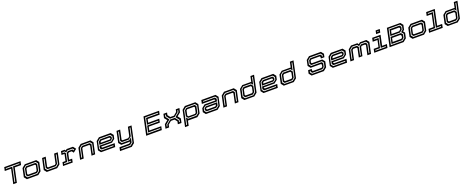

<svg xmlns="http://www.w3.org/2000/svg" viewBox="349 -3791 17101 7031"><g transform="rotate(-20 8899.0 -275.0)"><path d="M217 0 336 -558.5H89.5L119.5 -700H754L724 -558.5H477L358 0ZM283 -53H313.5L433 -615.5H683L689.5 -646H160.5L154 -615.5H402.5Z M747.5 0 666.5 -103 737.5 -437 862.5 -540H1308L1389 -437L1318 -103L1193 0ZM793.5 -55H1175.5L1268.5 -131.5L1327.5 -408.5L1267 -485.5H881.5L788 -408L730 -135.5ZM814 -85.5 763.5 -148.5 816 -395 889 -454.5H1246.5L1293.5 -395.5L1240.5 -144.5L1168.5 -85.5ZM846.5 -141.5H1154L1191 -172L1233 -368L1209 -398.5H901.5L864.5 -368L822.5 -172Z M1524 0 1443 -103 1536 -540H1677.5L1599 -172L1623 -141.5H1890L1927 -172L2005.5 -540H2147L2054 -103L1929 0ZM1568.5 -55.5H1912.5L2006.5 -136.5L2080.5 -485.5H2050L1978.5 -149.5L1905 -86.5H1589L1538.5 -149.5L1610 -485.5H1579L1505 -136.5Z M2157 0 2187 -141H2304L2357.5 -391.5L2351.5 -399H2243L2273 -540H2419.5L2445 -500L2492 -540H2739.5L2825.5 -430.5L2694 -324.5L2641 -398.5H2531L2494 -368L2445.5 -140.5H2562.5L2532.5 0ZM2220.5 -55H2493L2499.5 -86H2378L2445.5 -400.5L2508 -452.5H2685.5L2719 -403.5L2747 -425.5L2705.5 -483H2501L2433.5 -427.5L2394.5 -483H2311.5L2305 -452.5H2379L2415 -402L2347.5 -86H2227Z M2822 0 2915 -437 3040 -540H3420.5L3501.5 -437L3408.5 0H3267.5L3346 -368L3322 -398.5H3078.5L3041.5 -368L2963 0ZM2890 -55H2920.5L2992.5 -395L3066 -454.5H3359.5L3407 -395.5L3334.5 -55H3365L3440.5 -408.5L3380 -485.5H3059L2965 -408Z M4208.5 -540 4289.5 -437 4259 -294.5 4134.5 -191.5H3716L3711.5 -172L3735.5 -141.5H4219.5L4189.5 0H3636.5L3555.5 -103L3626.5 -437L3751.5 -540ZM4167 -485H3768L3670 -404.5L3612 -132L3673.5 -54.5H4142.5L4149 -85.5H3693.5L3645.5 -145L3667 -244.5H4120L4208 -316L4227.5 -408.5ZM4146.5 -454.5 4194 -395.5 4179.5 -327.5 4115.5 -274.5H3673.5L3698 -391.5L3775.5 -454.5ZM4109.5 -398.5H3790.5L3753.5 -368L3745 -328H4104.5L4130 -349L4134 -368Z M4425 0 4344 -103 4436.5 -540H4578L4500 -172L4524 -141.5H4746.5L4807 -191.5L4881 -540H5022L4886.5 97L4762 200H4304.5L4334.5 59H4713.5L4762.5 18.5L4768.5 -10L4756.5 0ZM4379 146H4738.5L4840.5 60L4956.5 -485.5H4926L4859.5 -175.5L4751 -87H4484.5L4439 -145.5L4511 -485.5H4480.5L4405 -132.5L4464 -56H4753.5L4851.5 -136.5L4812.5 45.5L4730 115.5H4385.5Z M5397.5 0 5546.5 -700H6154.5L6124.5 -558.5H5658L5629 -424H6061L6031 -282.5H5599L5569 -141.5H6035.5L6005.5 0ZM5466.5 -57.5H5969.5L5976 -88H5504L5557.5 -338H5994.5L6001 -369H5563.5L5616 -615.5H6088L6094.5 -646H5591.5Z M6150 0 6184.5 -162.5 6319.5 -274 6231.5 -384 6265 -540H6406.5L6386 -443.5L6463.5 -344H6605L6725.5 -443.5L6746 -540H6887.5L6854 -384L6720.5 -274L6807 -162.5L6772.5 0H6631L6653 -103.5L6575 -202.5H6433.5L6313.5 -103.5L6291.5 0ZM6218 -55H6248.5L6263 -122.5L6427 -258.5H6608.5L6712 -122.5L6697.5 -55H6728.5L6745 -133.5L6638.5 -273.5L6803.5 -409L6820 -485.5H6789L6775 -420.5L6614 -289.5H6429L6326 -420.5L6340 -485.5H6309.5L6293 -409L6400.5 -273L6234.5 -133.5Z M6842.5 189 6975.5 -437 7100.5 -540H7506.5L7587.5 -437L7516.5 -103L7391.5 0H7033.5L7026.5 -10L6984 189ZM6909 134H6940L6996.5 -133L7054 -60H7379L7472 -136.5L7529.5 -408.5L7469.5 -485.5H7121.5L7023.5 -404.5ZM7068 -90.5 7004.5 -170 7051.5 -391.5 7128.5 -454.5H7449L7496 -395.5L7443.5 -149.5L7372 -90.5ZM7094.5 -141.5H7353L7390 -172L7431.5 -368L7407.5 -399H7139.5L7102.5 -368L7063 -181.5Z M7722.5 0 7641.5 -103 7672 -245.5 7796.5 -348.5H8215L8219.5 -368L8195.5 -398.5H7711.5L7741.5 -540H8294.5L8375.5 -437L8304.5 -103L8179.5 0ZM7764 -55H8163L8261 -135.5L8319 -408L8257.5 -485.5H7788.5L7782 -454.5H8237.5L8285.5 -395L8264 -295.5H7811L7723 -224L7703.5 -131.5ZM7784.5 -85.5 7737 -144.5 7751.5 -212.5 7815.5 -265.5H8257.5L8233 -148.5L8155.5 -85.5ZM7821.5 -141.5H8140.5L8177.5 -172L8186 -212H7826.5L7801 -191L7797 -172Z M8407.5 0 8500.5 -437 8625.5 -540H9006L9087 -437L8994 0H8853L8931.5 -368L8907.5 -398.5H8664L8627 -368L8548.5 0ZM8475.5 -55H8506L8578 -395L8651.5 -454.5H8945L8992.5 -395.5L8920 -55H8950.5L9026 -408.5L8965.5 -485.5H8644.5L8550.5 -408Z M9610.5 0H9223L9141 -103L9212 -437L9337.5 -540H9677L9685 -530.5L9731.5 -750H9873L9735.5 -103ZM9589.5 -53 9687.5 -134 9807 -696H9776.5L9716.5 -414.5L9659 -488H9352.5L9264.5 -415.5L9205 -134L9268.5 -53ZM9582 -84H9288.5L9238 -147L9292.5 -402.5L9360 -457H9645L9708.5 -377.5L9659.5 -147ZM9572 -141.5 9609 -172 9648.5 -358.5 9617 -399H9376L9339 -368L9297.5 -172L9321.5 -141.5Z M10543.5 -540 10624.5 -437 10594 -294.5 10469.5 -191.5H10051L10046.5 -172L10070.5 -141.5H10554.5L10524.5 0H9971.5L9890.5 -103L9961.5 -437L10086.5 -540ZM10502 -485H10103L10005 -404.5L9947 -132L10008.5 -54.5H10477.5L10484 -85.5H10028.5L9980.5 -145L10002 -244.5H10455L10543 -316L10562.5 -408.5ZM10481.5 -454.5 10529 -395.5 10514.5 -327.5 10450.5 -274.5H10008.5L10033 -391.5L10110.5 -454.5ZM10444.5 -398.5H10125.5L10088.5 -368L10080 -328H10439.5L10465 -349L10469 -368Z M11148 0H10760.5L10678.5 -103L10749.5 -437L10875 -540H11214.5L11222.5 -530.5L11269 -750H11410.5L11273 -103ZM11127 -53 11225 -134 11344.5 -696H11314L11254 -414.5L11196.5 -488H10890L10802 -415.5L10742.5 -134L10806 -53ZM11119.5 -84H10826L10775.5 -147L10830 -402.5L10897.5 -457H11182.5L11246 -377.5L11197 -147ZM11109.5 -141.5 11146.5 -172 11186 -358.5 11154.5 -399H10913.5L10876.5 -368L10835 -172L10859 -141.5Z M11844.5 0 11763.5 -103 11790.5 -229H11932L11919.5 -172L11943.5 -141.5H12282L12319 -172L12335.5 -249L12311.5 -279.5H11907L11826 -382.5L11871.5 -597L11996.5 -700H12460.5L12541.5 -597L12514.5 -471H12373L12385.5 -528L12361.5 -558.5H12035.5L11998 -528L11981.5 -451.5L12006 -421H12410.5L12491.5 -318L12446 -103L12321 0ZM11882.5 -55H12302L12394 -130.5L12429.5 -298.5L12376.5 -366H11968L11921 -425.5L11948.5 -555.5L12020 -613.5H12403.5L12446.5 -560L12438.5 -521H12469.5L12480.5 -573L12424 -644.5H12013L11920.5 -568.5L11887.5 -412.5L11948.5 -335H12356L12396 -285.5L12365.5 -143.5L12294.5 -85.5H11903L11859.5 -139.5L11868 -179H11837.5L11826 -126.5Z M13243.5 -540 13324.5 -437 13294 -294.5 13169.5 -191.5H12751L12746.5 -172L12770.5 -141.5H13254.5L13224.5 0H12671.5L12590.5 -103L12661.5 -437L12786.5 -540ZM13202 -485H12803L12705 -404.5L12647 -132L12708.5 -54.5H13177.5L13184 -85.5H12728.5L12680.5 -145L12702 -244.5H13155L13243 -316L13262.5 -408.5ZM13181.5 -454.5 13229 -395.5 13214.5 -327.5 13150.5 -274.5H12708.5L12733 -391.5L12810.5 -454.5ZM13144.5 -398.5H12825.5L12788.5 -368L12780 -328H13139.5L13165 -349L13169 -368Z M13356.5 0 13449.5 -437 13574.5 -540H13821L13862 -489L13924.5 -540H14171.5L14252.5 -437L14159.5 0H14018L14096.5 -368L14072.5 -398.5H13944L13907 -368L13835 -30H13693.5L13765.5 -368L13741.5 -398.5H13613.5L13576.5 -368L13498 0ZM13424 -55H13454.5L13527.5 -396.5L13600.5 -456H13775L13826.5 -392.5L13760 -80.5H13791L13857 -392.5L13935 -456H14110L14158 -396.5L14085.5 -55H14116L14191.5 -409.5L14130.5 -487H13931L13847 -417.5L13792 -487H13593.5L13499 -409.5Z M14583 -618.5 14610.5 -750H14771.5L14744 -618.5ZM14657 -668.5H14691L14699 -706H14665ZM14285 0 14315 -141.5H14501.5L14556 -398.5H14369.5L14399.5 -540H14727L14642.5 -141.5H14829.5L14799.5 0ZM14351 -55H14756.5L14763 -85.5H14571L14656.5 -486H14443L14436.5 -455.5H14619L14540.5 -85.5H14357.5Z M14882.5 0 15031.5 -700H15555.5L15636.5 -597L15598.5 -418.5L15544.5 -374L15597.5 -306.5L15554 -103L15429 0ZM14952.5 -54H15411L15505 -131.5L15538 -286L15474 -367.5H15459L15547 -440L15575 -572L15515 -648H15078ZM15051 -374 15102.5 -617H15494.5L15541.5 -559L15518.5 -451L15424 -374ZM15115 -428H15409.5L15470 -477.5L15481 -528L15457 -558.5H15143ZM14989.5 -84.5 15044.5 -343.5H15449L15504.5 -274L15477 -144.5L15404 -84.5ZM15054 -141.5H15390L15427 -172L15442 -242.5L15407.5 -286.5H15085Z M15779.5 0 15698.5 -103 15769.5 -437 15894.5 -540H16340L16421 -437L16350 -103L16225 0ZM15825.5 -55H16207.5L16300.5 -131.5L16359.5 -408.5L16299 -485.5H15913.5L15820 -408L15762 -135.5ZM15846 -85.5 15795.5 -148.5 15848 -395 15921 -454.5H16278.5L16325.5 -395.5L16272.5 -144.5L16200.5 -85.5ZM15878.5 -141.5H16186L16223 -172L16265 -368L16241 -398.5H15933.5L15896.5 -368L15854.5 -172Z M16421 0 16451 -141.5H16646L16745 -608.5H16550L16580 -750H16916L16787 -141.5H16982L16952 0ZM16487 -55H16909L16915.5 -85.5H16717.5L16847.5 -696H16623.5L16617 -665.5H16810.5L16687 -85.5H16493.5Z M17536 0H17148.5L17066.5 -103L17137.5 -437L17263 -540H17602.5L17610.5 -530.5L17657 -750H17798.5L17661 -103ZM17515 -53 17613 -134 17732.5 -696H17702L17642 -414.5L17584.5 -488H17278L17190 -415.5L17130.5 -134L17194 -53ZM17507.5 -84H17214L17163.5 -147L17218 -402.5L17285.5 -457H17570.5L17634 -377.5L17585 -147ZM17497.5 -141.5 17534.5 -172 17574 -358.5 17542.5 -399H17301.5L17264.5 -368L17223 -172L17247 -141.5Z"/></g></svg>

Font: Tourney Expanded SemiBold
Style: Italic
Weight: 600
Width: 7
Italic angle: -12°
Designer: Tyler Finck
Foundry: Etcetera Type Co
Version: Version 1.010; ttfautohint (v1.8.3)